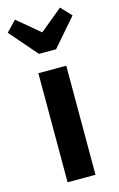

<svg xmlns="http://www.w3.org/2000/svg" viewBox="-171 -911 596 964"><g transform="rotate(-15 127.5 -428.5)"><path d="M245 -857 127 -760 11 -857 -41 -803 83 -660H172L296 -803ZM200 -567H55V0H200Z"/></g></svg>

Font: Glow Sans TC Compressed
Style: Bold
Weight: 700
Width: 2
Designer: Ryoko NISHIZUKA (kana, bopomofo & ideographs); Paul D. Hunt (Latin, Greek & Cyrillic); Sandoll Communications, Soo-young
Version: Version 0.93